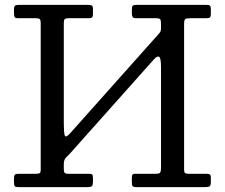

<svg xmlns="http://www.w3.org/2000/svg" viewBox="-20 -770 925 790"><path d="M642.5 -669V-656Q642.5 -645 640.5 -640.8Q638.5 -636.5 633.5 -631L268 -221Q250 -201 246.2 -213.2Q242.5 -225.5 242.5 -265V-673.5Q242.5 -687 246 -691Q249.5 -695 262 -695H344Q355.5 -695 359 -698.5Q362.5 -702 362.5 -714V-734Q362.5 -745 357.5 -747.5Q352.5 -750 342.5 -750H57.5Q46.5 -750 42 -746.5Q37.5 -743 37.5 -731V-718Q37.5 -705 40 -700Q42.5 -695 55 -695H128Q139.5 -695 143.5 -691.2Q147.5 -687.5 147.5 -675.5V-72Q147.5 -60 143.2 -57.5Q139 -55 127 -55H58Q45 -55 41.2 -51.2Q37.5 -47.5 37.5 -34V-20Q37.5 -7 41.2 -3.5Q45 0 57.5 0H337.5Q354 0 358.2 -4Q362.5 -8 362.5 -25V-38Q362.5 -49 359.2 -52Q356 -55 346 -55H261.5Q249 -55 245.8 -59.2Q242.5 -63.5 242.5 -75V-95Q242.5 -113 251.8 -121.8Q261 -130.5 269.5 -140L613.5 -526Q627 -541 634.8 -536.2Q642.5 -531.5 642.5 -493V-80Q642.5 -66 639.2 -60.5Q636 -55 621.5 -55H537Q527 -55 524.8 -51.2Q522.5 -47.5 522.5 -37V-22Q522.5 -8 525.8 -4Q529 0 542.5 0H822.5Q837 0 842.2 -3.2Q847.5 -6.5 847.5 -22V-39Q847.5 -50 842.8 -52.5Q838 -55 828 -55H756Q745 -55 741.2 -58.2Q737.5 -61.5 737.5 -72V-672Q737.5 -688.5 743 -691.8Q748.5 -695 765 -695H828Q839.5 -695 843.5 -698.2Q847.5 -701.5 847.5 -712V-731Q847.5 -744 843.5 -747Q839.5 -750 827.5 -750H542.5Q529.5 -750 526 -746.2Q522.5 -742.5 522.5 -729V-714.5Q522.5 -705 525.8 -700Q529 -695 539.5 -695H621Q637 -695 639.8 -690Q642.5 -685 642.5 -669Z"/></svg>

Font: Besley
Style: Regular
Weight: 400
Designer: Owen Earl
Foundry: indestructible type*
Version: Version 4.000